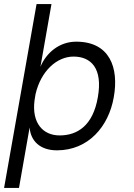

<svg xmlns="http://www.w3.org/2000/svg" viewBox="-27 -720 656 940"><path d="M265 -57C183 -57 128 -118 142 -228L147 -259C173 -372 251 -443 333 -443C419 -443 477 -385 452 -244C428 -104 351 -57 265 -57ZM-7 200H66L118 -96C123 -30 169 16 252 16C405 16 505 -100 530 -244C556 -389 510 -516 346 -516C263 -516 199 -461 171 -393L225 -700H152Z"/></svg>

Font: Uncut Sans
Style: Italic
Weight: 400
Italic angle: -10°
Designer: Kasper Nordkvist
Foundry: Uncut Type
Version: Version 1.111;FEAKit 1.0